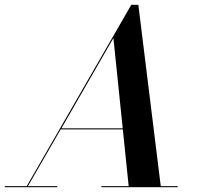

<svg xmlns="http://www.w3.org/2000/svg" viewBox="-66 -785 834 805"><path d="M-46 -4.5V0H174V-4.5H51L188.5 -242.5H449L473.5 -4.5H359V0H679V-4.5H608L514 -765H484.5L46 -4.5ZM409.5 -625.5 448.5 -247H191.5Z"/></svg>

Font: Bodoni* 36pt Medium
Style: Italic
Weight: 500
Italic angle: -13°
Version: Version 2.3